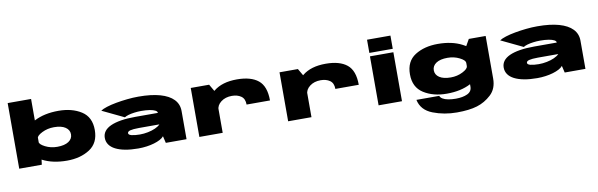

<svg xmlns="http://www.w3.org/2000/svg" viewBox="-60 -1402 7047 2262"><g transform="rotate(-10 3463.5 -271.0)"><path d="M68 0H338L348 -78V-785H68ZM640 4.5Q802 4.5 913 -67.8Q1024 -140 1024 -295Q1024 -450 913 -520.8Q802 -591.5 640 -591.5Q471 -591.5 351 -529.5Q231 -467.5 231 -435.5L347 -315.5Q347 -345.5 412 -378Q477 -410.5 555 -410.5Q643 -410.5 691 -378.5Q739 -346.5 739 -293Q739 -240 691 -208Q643 -176 555 -176Q477 -176 412 -209Q347 -242 347 -272L231 -151Q231 -119 351 -57.2Q471 4.5 640 4.5Z M1492.5 9Q1544 9 1592.5 2.2Q1641 -4.5 1682.2 -16.8Q1723.5 -29 1754.5 -45.5Q1785.5 -62 1802 -82.5L1821.5 0H2069.5V-337Q2069.5 -419.5 2015 -476.2Q1960.5 -533 1855.5 -562.8Q1750.5 -592.5 1597.5 -592.5Q1533 -592.5 1463.2 -585.2Q1393.5 -578 1329 -566.2Q1264.5 -554.5 1214 -538.5Q1163.5 -522.5 1138.5 -505L1399.5 -380Q1415.5 -391.5 1447.2 -400.8Q1479 -410 1519.5 -415.2Q1560 -420.5 1600 -420.5Q1659 -420.5 1701.5 -413.5Q1744 -406.5 1767.2 -394.2Q1790.5 -382 1790.5 -365V-364H1520Q1423 -364 1348.8 -352Q1274.5 -340 1224.2 -317Q1174 -294 1148.8 -260.2Q1123.5 -226.5 1123.5 -182Q1123.5 -137 1148 -101.2Q1172.5 -65.5 1220.5 -41Q1268.5 -16.5 1336.5 -3.8Q1404.5 9 1492.5 9ZM1538.5 -150Q1507 -150 1481.8 -152.8Q1456.5 -155.5 1438.8 -160.2Q1421 -165 1412 -172Q1403 -179 1403 -189Q1403 -199 1411 -206.5Q1419 -214 1435.2 -218.2Q1451.5 -222.5 1477.5 -225Q1503.5 -227.5 1539 -227.5H1783.5V-226.5Q1763 -205 1723.8 -187.2Q1684.5 -169.5 1635.8 -159.8Q1587 -150 1538.5 -150Z M2837 -279H3117Q3117 -449 3029.5 -520Q2942 -591 2775 -591Q2598 -591 2496.2 -508Q2394.5 -425 2394.5 -359L2500 -270Q2500 -329 2552.5 -369.5Q2605 -410 2683 -410Q2749 -410 2793 -379.5Q2837 -349 2837 -279ZM2223 0H2502V-484L2443 -586H2223Z M3899 -279H4179Q4179 -449 4091.5 -520Q4004 -591 3837 -591Q3660 -591 3558.2 -508Q3456.5 -425 3456.5 -359L3562 -270Q3562 -329 3614.5 -369.5Q3667 -410 3745 -410Q3811 -410 3855 -379.5Q3899 -349 3899 -279ZM3285 0H3564V-484L3505 -586H3285Z M4367 0H4647V-586H4367ZM4367 -785V-627H4647V-785Z M5263 243Q5410.5 243 5505.2 214Q5600 185 5675.5 115Q5751 45 5751 -76V-586H5549.5L5471 -448V-29Q5471 29.5 5416 55.2Q5361 81 5277 81Q5228.5 81 5187.5 73.2Q5146.5 65.5 5121.2 50Q5096 34.5 5090 14H4817Q4843 139.5 4976.5 191.2Q5110 243 5263 243ZM5183 4.5Q5352 4.5 5469.5 -57.2Q5587 -119 5587 -151L5470 -272Q5470 -242 5405.5 -209Q5341 -176 5263 -176Q5175 -176 5127 -208Q5079 -240 5079 -293Q5079 -346.5 5127 -378.5Q5175 -410.5 5263 -410.5Q5341 -410.5 5405.5 -378Q5470 -345.5 5470 -315.5L5586 -435.5Q5586 -467.5 5466.5 -529.5Q5347 -591.5 5178 -591.5Q5016 -591.5 4905 -520.8Q4794 -450 4794 -295Q4794 -140 4907.5 -67.8Q5021 4.5 5183 4.5Z M6264.5 9Q6316 9 6364.5 2.2Q6413 -4.5 6454.2 -16.8Q6495.5 -29 6526.5 -45.5Q6557.5 -62 6574 -82.5L6593.5 0H6841.5V-337Q6841.5 -419.5 6787 -476.2Q6732.5 -533 6627.5 -562.8Q6522.5 -592.5 6369.5 -592.5Q6305 -592.5 6235.2 -585.2Q6165.5 -578 6101 -566.2Q6036.5 -554.5 5986 -538.5Q5935.5 -522.5 5910.5 -505L6171.5 -380Q6187.5 -391.5 6219.2 -400.8Q6251 -410 6291.5 -415.2Q6332 -420.5 6372 -420.5Q6431 -420.5 6473.5 -413.5Q6516 -406.5 6539.2 -394.2Q6562.5 -382 6562.5 -365V-364H6292Q6195 -364 6120.8 -352Q6046.5 -340 5996.2 -317Q5946 -294 5920.8 -260.2Q5895.5 -226.5 5895.5 -182Q5895.5 -137 5920 -101.2Q5944.5 -65.5 5992.5 -41Q6040.5 -16.5 6108.5 -3.8Q6176.5 9 6264.5 9ZM6310.5 -150Q6279 -150 6253.8 -152.8Q6228.5 -155.5 6210.8 -160.2Q6193 -165 6184 -172Q6175 -179 6175 -189Q6175 -199 6183 -206.5Q6191 -214 6207.2 -218.2Q6223.5 -222.5 6249.5 -225Q6275.5 -227.5 6311 -227.5H6555.5V-226.5Q6535 -205 6495.8 -187.2Q6456.5 -169.5 6407.8 -159.8Q6359 -150 6310.5 -150Z"/></g></svg>

Font: Anybody ExtraExpanded Black
Style: Regular
Weight: 900
Width: 8
Version: Version 1.113;gftools[0.9.25]